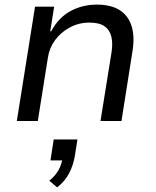

<svg xmlns="http://www.w3.org/2000/svg" viewBox="-20 -525 677 833"><path d="M53 0 132 -496H215L198 -389H202Q234 -449 286 -477Q338 -505 400 -505Q461 -505 498.5 -481.5Q536 -458 550.5 -413Q565 -368 555 -304L507 0H416L464 -299Q470 -338 463 -366.5Q456 -395 433.5 -411Q411 -427 368 -427Q322 -427 283 -406Q244 -385 219 -351Q194 -317 188 -276L144 0ZM228 288 194 259Q222 236 235 211Q248 186 252 159L265 171H199L213 80H316L305 150Q298 192 280 226.5Q262 261 228 288Z"/></svg>

Font: Nunito Sans 7pt
Style: Italic
Weight: 400
Italic angle: -9°
Designer: Vernon Adams
Foundry: Vernon Adams
Version: Version 3.101;gftools[0.9.27]